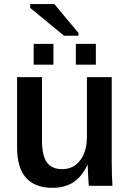

<svg xmlns="http://www.w3.org/2000/svg" viewBox="-20 -903 633 933"><path d="M404.3 -100.1Q376 -42 334.5 -16.1Q293 9.8 234.9 9.8Q149.9 9.8 106.4 -39.1Q63 -87.9 63 -187.5V-528.3H184.1V-219.2Q184.1 -146.5 207.8 -113.8Q231.4 -81.1 282.7 -81.1Q336.9 -81.1 369.6 -124Q402.3 -167 402.3 -237.3V-528.3H522.9V-116.2Q522.9 -78.6 523.9 -49.6Q524.9 -20.5 526.4 0H411.6Q409.7 -24.4 408.2 -48.8Q406.7 -73.2 406.2 -100.1ZM445.8 -689.9V-588.9H348.6V-689.9ZM239.7 -689.9V-588.9H143.6V-689.9ZM361.3 -742.7V-729.5H291L126.5 -864.7V-883.3H244.1Z"/></svg>

Font: Arimo SemiBold
Style: Regular
Weight: 600
Designer: Steve Matteson
Foundry: Monotype Imaging Inc.
Version: Version 1.33